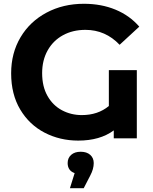

<svg xmlns="http://www.w3.org/2000/svg" viewBox="-20 -732 811 1016"><path d="M556 -361H704V0H582V-42Q509 12 394 12Q297 12 216 -30Q135 -72 87 -152.5Q39 -233 39 -344Q39 -451 88.5 -534.5Q138 -618 226 -665Q314 -712 424 -712Q516 -712 591 -681Q666 -650 717 -591L613 -495Q538 -574 432 -574Q365 -574 313 -545.5Q261 -517 232 -465Q203 -413 203 -345Q203 -274 231.5 -224Q260 -174 308 -148.5Q356 -123 413 -123Q498 -123 556 -171ZM476 131Q476 162 458 196L423 264H350L375 184Q357 178 347.5 164.5Q338 151 338 131Q338 104 356.5 87.5Q375 71 407 71Q439 71 457.5 87.5Q476 104 476 131Z"/></svg>

Font: Montserrat Alternates
Style: Bold
Weight: 700
Designer: Julieta Ulanovsky
Foundry: Julieta Ulanovsky
Version: Version 7.200